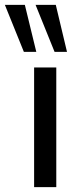

<svg xmlns="http://www.w3.org/2000/svg" viewBox="-66 -768 326 788"><path d="M74 0V-491H165V0ZM158 -555 80 -748H163L209 -555ZM32 -555 -46 -748H36L83 -555Z"/></svg>

Font: Nunito Sans 10pt SemiCondensed Medium
Style: Regular
Weight: 500
Width: 4
Designer: Vernon Adams
Foundry: Vernon Adams
Version: Version 3.101;gftools[0.9.27]